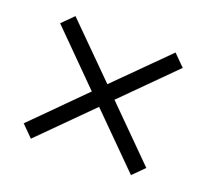

<svg xmlns="http://www.w3.org/2000/svg" viewBox="-83 -644 665 618"><g transform="rotate(20 250.0 -335.5)"><path d="M249 -375 420.4 -546.4 459.5 -507.3 288.1 -335.9 459.5 -164.6 420.4 -125.5 249 -296.9 77.6 -125.5 38.6 -164.6 210 -335.9 38.6 -507.3 77.6 -546.4ZM77.6 -545.4 249 -374.5 420.4 -545.4 458.5 -507.3 287.1 -335.9 458.5 -164.6 420.4 -126.5 249 -297.9 77.6 -126.5 39.6 -164.6 210.4 -335.9 39.6 -507.3ZM77.6 -545.9 39.1 -507.3 210.4 -335.9 39.1 -164.6 77.6 -126 249 -297.4 420.4 -126 459 -164.6 287.6 -335.9 459 -507.3 420.4 -545.9 249 -374.5Z"/></g></svg>

Font: AnjaliOldLipi
Style: Regular
Weight: 400
Designer: Kevin & Siji
Foundry: Core : Kevin & Siji
Modification : Hiran Venugopalan
Opentype mlm2 support: Rajeesh Nambiar
New Feature Table : Santhosh
Version: Version 7.1.0+20221109